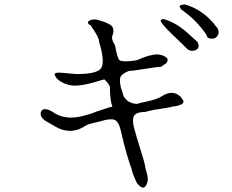

<svg xmlns="http://www.w3.org/2000/svg" viewBox="-20 -802 1040 861"><path d="M952 -637Q941 -626 923 -629Q923 -629 920 -630Q917 -631 912 -633Q907 -638 907 -644Q861 -713 792 -760Q784 -774 785 -775Q791 -781 809 -782Q881 -762 936 -700Q941 -693 946 -687Q951 -681 955 -676Q967 -654 952 -637ZM856 -577Q833 -568 815 -587Q813 -590 749 -651Q707 -692 700 -708Q705 -719 715 -716Q744 -708 772 -691Q800 -674 827 -649Q841 -636 850.5 -627.5Q860 -619 865 -615Q880 -587 856 -577ZM643 6Q631 65 594 19Q571 -30 571 -42Q548 -102 522 -215Q512 -260 490 -266Q475 -269 448 -263Q441 -261 431 -258Q421 -255 408 -253Q377 -246 363 -238Q305 -198 240 -228Q233 -232 217.5 -240.5Q202 -249 179 -263Q157 -282 164 -301Q173 -322 208 -305Q210 -304 212 -302.5Q214 -301 216 -300Q274 -259 359 -284Q367 -286 380.5 -290Q394 -294 411 -301Q435 -309 453 -315Q471 -321 484 -324Q473 -351 473 -410Q473 -421 451 -443L448 -446Q442 -445 432.5 -442Q423 -439 409 -435Q329 -411 289 -421Q271 -426 258 -433Q231 -448 226 -465Q221 -476 241 -476Q246 -478 250 -476Q255 -476 270 -474.5Q285 -473 310 -471Q315 -470 318.5 -470Q322 -470 326 -470Q415 -470 433 -496Q452 -521 425 -612Q425 -616 424 -617Q424 -633 398 -671Q394 -677 391 -681.5Q388 -686 386 -690Q378 -690 375 -699Q372 -708 389 -713Q394 -714 399 -714.5Q404 -715 411 -715Q413 -714 417.5 -713Q422 -712 428 -710Q478 -696 486 -678Q492 -662 484 -642Q478 -627 493 -604Q497 -597 497 -593Q506 -541 516 -532Q529 -523 581 -530Q583 -531 586.5 -531Q590 -531 594 -532Q651 -558 685 -558Q706 -558 725 -545Q731 -540 732 -535Q732 -519 714 -511Q707 -507 705 -503Q699 -503 683.5 -501Q668 -499 642 -495Q610 -490 589 -487Q568 -484 558 -484Q523 -470 519 -453Q516 -437 522 -410Q522 -408 531 -382Q533 -376 533 -373Q552 -338 594 -336Q605 -340 635 -346Q686 -357 705 -370Q755 -403 791 -367Q802 -354 803 -346Q803 -332 763 -325Q759 -324 753 -324Q743 -320 669 -309Q645 -304 631 -300Q580 -300 577 -270Q576 -263 577 -251.5Q578 -240 582 -226Q587 -205 615 -115Q620 -98 624.5 -83Q629 -68 631 -55Q631 -52 636 -34Q640 -21 641.5 -11Q643 -1 643 6Z"/></svg>

Font: New Tegomin
Style: Regular
Weight: 400
Designer: Kyosuke Nagai
Version: Version 1.000